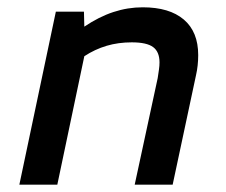

<svg xmlns="http://www.w3.org/2000/svg" viewBox="-20 -506 620 526"><path d="M33 0 133 -474H210L211 -433Q251 -460 290.5 -473Q330 -486 371 -486Q444 -486 483.5 -452.5Q523 -419 523 -355Q523 -341 521.5 -327Q520 -313 517 -300L453 0H349L412 -292Q414 -305 415.5 -315.5Q417 -326 417 -335Q417 -364 399.5 -377Q382 -390 341 -390Q304 -390 272 -380.5Q240 -371 211 -352L137 0Z"/></svg>

Font: Sometype Mono SemiBold
Style: Italic
Weight: 600
Italic angle: -12°
Designer: Ryoichi Tsunekawa
Foundry: Dharma Type
Version: Version 1.001